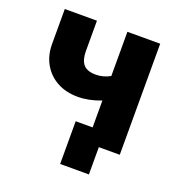

<svg xmlns="http://www.w3.org/2000/svg" viewBox="-121 -625 790 853"><g transform="rotate(20 274.0 -198.0)"><path d="M257 129V-73H337V-200Q280 -178 228 -178Q172 -178 130 -201Q88 -224 64.5 -265Q41 -306 41 -360V-525H193V-381Q193 -340 210.5 -319Q228 -298 269 -298Q305 -298 337 -316V-525H492V0H393V129Z"/></g></svg>

Font: Raleway ExtraBold
Style: Regular
Weight: 800
Designer: Matt McInerney, Pablo Impallari, Rodrigo Fuenzalida
Foundry: Matt McInerney, Pablo Impallari, Rodrigo Fuenzalida
Version: Version 4.026